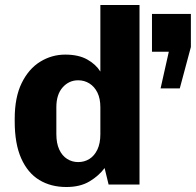

<svg xmlns="http://www.w3.org/2000/svg" viewBox="-20 -740 786 770"><path d="M624 -385.5 657 -532.5H589.5V-684H745.5V-551.5L701 -385.5ZM246 10Q184 10 137.5 -18.2Q91 -46.5 65 -105Q39 -163.5 39 -253V-264Q39 -350 67 -407Q95 -464 141.2 -492.5Q187.5 -521 241.5 -521Q295 -521 329.8 -501.5Q364.5 -482 382.5 -453V-720H539.5V0H415.5L399.5 -66Q376.5 -35 339 -12.5Q301.5 10 246 10ZM293.5 -90Q318.5 -90 338.5 -102.5Q358.5 -115 370.5 -140Q382.5 -165 382.5 -202V-310Q382.5 -344.5 370.8 -368.5Q359 -392.5 338.8 -405.2Q318.5 -418 293.5 -418Q256.5 -418 231.2 -389.5Q206 -361 206 -310V-202.5Q206 -165.5 217.5 -140.5Q229 -115.5 249 -102.8Q269 -90 293.5 -90Z"/></svg>

Font: Chivo Medium
Style: Regular
Weight: 500
Designer: Hector Gatti
Foundry: Omnibus-Type
Version: Version 2.002